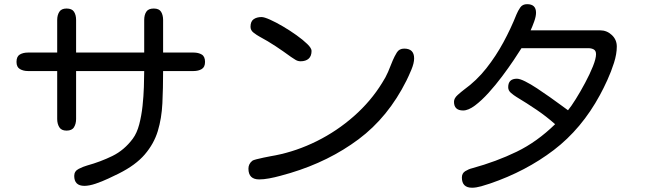

<svg xmlns="http://www.w3.org/2000/svg" viewBox="-20 -837 3040 903"><path d="M377 37.1Q329.1 37.1 329.1 -9.8Q329.1 -32.2 350.6 -43Q372.1 -53.7 389.6 -58.6Q453.1 -76.2 508.8 -103.5Q564.5 -130.9 604.5 -184.6Q624 -210.9 634.8 -252Q645.5 -293 650.4 -338.9Q655.3 -384.8 656.7 -428.2Q658.2 -471.7 658.2 -502.9H337.9V-277.3Q337.9 -254.9 328.1 -238.8Q318.4 -222.7 293 -222.7Q268.6 -222.7 258.8 -238.8Q249 -254.9 249 -277.3V-502.9H111.3Q89.8 -502.9 73.7 -512.2Q57.6 -521.5 57.6 -545.9Q57.6 -571.3 73.2 -580.6Q88.9 -589.8 111.3 -589.8H249V-743.2Q249 -765.6 258.8 -781.2Q268.6 -796.9 293 -796.9Q318.4 -796.9 328.1 -781.7Q337.9 -766.6 337.9 -743.2V-589.8H658.2V-743.2Q658.2 -766.6 668 -781.7Q677.7 -796.9 703.1 -796.9Q728.5 -796.9 737.8 -781.2Q747.1 -765.6 747.1 -743.2V-589.8H890.6Q913.1 -589.8 928.7 -580.6Q944.3 -571.3 944.3 -545.9Q944.3 -521.5 928.7 -512.2Q913.1 -502.9 890.6 -502.9H747.1Q747.1 -421.9 743.7 -351.1Q740.2 -280.3 722.2 -220.7Q704.1 -161.1 661.1 -110.8Q618.2 -60.5 538.1 -20.5Q518.6 -10.7 489.3 2.9Q460 16.6 429.7 26.9Q399.4 37.1 377 37.1Z M1393.6 -548.8Q1380.9 -548.8 1369.6 -555.7Q1358.4 -562.5 1348.6 -569.3Q1312.5 -595.7 1276.4 -619.6Q1240.2 -643.6 1200.2 -665Q1187.5 -671.9 1172.9 -683.1Q1158.2 -694.3 1158.2 -710.9Q1158.2 -736.3 1172.9 -746.6Q1187.5 -756.8 1210 -756.8Q1222.7 -756.8 1250 -744.6Q1277.3 -732.4 1310.5 -712.9Q1343.8 -693.4 1374.5 -671.4Q1405.3 -649.4 1425.3 -629.9Q1445.3 -610.4 1445.3 -597.7Q1445.3 -573.2 1431.6 -561Q1418 -548.8 1393.6 -548.8ZM1199.2 6.8Q1148.4 6.8 1148.4 -43.9Q1148.4 -66.4 1167 -81.1Q1170.9 -84 1186 -87.9Q1201.2 -91.8 1219.7 -95.7Q1238.3 -99.6 1253.9 -102.5Q1269.5 -105.5 1275.4 -106.4Q1375 -126 1470.2 -173.3Q1565.4 -220.7 1645 -291Q1724.6 -361.3 1777.3 -447.3Q1793.9 -472.7 1805.2 -499Q1816.4 -525.4 1827.1 -552.7Q1835 -571.3 1846.2 -589.8Q1857.4 -608.4 1880.9 -608.4Q1927.7 -608.4 1927.7 -562.5Q1927.7 -540 1914.6 -508.8Q1901.4 -477.5 1891.6 -458Q1805.7 -286.1 1666.5 -182.1Q1527.3 -78.1 1345.7 -23.4Q1326.2 -17.6 1299.3 -10.3Q1272.5 -2.9 1246.1 2Q1219.7 6.8 1199.2 6.8Z M2200.2 45.9Q2152.3 45.9 2152.3 -2Q2152.3 -22.5 2168.5 -32.2Q2184.6 -42 2201.2 -45.9Q2314.5 -77.1 2410.2 -123.5Q2505.9 -169.9 2590.8 -252.9Q2548.8 -290 2503.4 -320.8Q2458 -351.6 2409.2 -380.9Q2396.5 -388.7 2383.3 -399.9Q2370.1 -411.1 2370.1 -426.8Q2370.1 -466.8 2411.1 -466.8Q2424.8 -466.8 2450.2 -454.1Q2475.6 -441.4 2505.9 -421.4Q2536.1 -401.4 2565.9 -380.4Q2595.7 -359.4 2618.7 -342.3Q2641.6 -325.2 2651.4 -318.4Q2666 -335.9 2688 -371.1Q2710 -406.2 2731.9 -447.3Q2753.9 -488.3 2768.6 -524.9Q2783.2 -561.5 2783.2 -582Q2783.2 -598.6 2772.5 -604.5Q2761.7 -610.4 2747.1 -610.4H2432.6Q2419.9 -589.8 2396 -554.2Q2372.1 -518.6 2341.3 -477.5Q2310.5 -436.5 2277.8 -400.4Q2245.1 -364.3 2213.9 -340.8Q2182.6 -317.4 2158.2 -317.4Q2115.2 -317.4 2115.2 -358.4Q2115.2 -375 2132.8 -390.6Q2150.4 -406.2 2162.1 -415Q2221.7 -458 2267.1 -515.6Q2312.5 -573.2 2347.7 -638.2Q2382.8 -703.1 2409.2 -769.5Q2416 -786.1 2426.8 -801.8Q2437.5 -817.4 2459 -817.4Q2501 -817.4 2501 -777.3Q2501 -759.8 2492.2 -735.4Q2483.4 -710.9 2475.6 -694.3H2802.7Q2834 -694.3 2857.4 -672.4Q2880.9 -650.4 2880.9 -618.2Q2880.9 -583 2867.7 -541.5Q2854.5 -500 2836.4 -460.4Q2818.4 -420.9 2801.8 -390.6Q2715.8 -231.4 2584.5 -131.3Q2453.1 -31.2 2284.2 26.4Q2267.6 32.2 2243.2 39.1Q2218.8 45.9 2200.2 45.9Z"/></svg>

Font: Kosugi Maru
Style: Regular
Weight: 400
Designer: MOTOYA
Version: Version 4.002